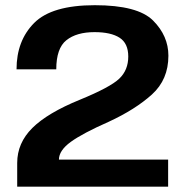

<svg xmlns="http://www.w3.org/2000/svg" viewBox="-20 -700 699 720"><path d="M44.5 0H610.5V-101.5H201Q201 -135.5 245.2 -167.8Q289.5 -200 388 -243.5Q487.5 -289.5 549.5 -345.5Q611.5 -401.5 611.5 -491Q611.5 -565.5 554 -623Q496.5 -680.5 335.5 -680.5Q174.5 -680.5 108.2 -614Q42 -547.5 42 -440H191Q191 -519 229 -549.2Q267 -579.5 334.5 -579.5Q396 -579.5 428.5 -558.5Q461 -537.5 461 -488Q461 -437 427 -404.8Q393 -372.5 279.5 -326Q158 -276.5 101.2 -220Q44.5 -163.5 44.5 -89Z"/></svg>

Font: Anybody SemiExpanded SemiBold
Style: Regular
Weight: 600
Width: 6
Designer: Tyler Finck
Foundry: Etcetera Type Company
Version: Version 1.113;gftools[0.9.25]